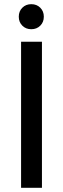

<svg xmlns="http://www.w3.org/2000/svg" viewBox="-20 -900 300 920"><path d="M70 0ZM81 -700H181V0H81ZM190 -820Q190 -794 173 -777Q156 -760 130 -760Q104 -760 87 -777Q70 -794 70 -820Q70 -846 87 -863Q104 -880 130 -880Q156 -880 173 -863Q190 -846 190 -820Z"/></svg>

Font: Scada
Style: Regular
Weight: 400
Designer: Jovanny Lemonad
Foundry: Jovanny Lemonad
Version: Version 3.005; ttfautohint (v0.91) -l 8 -r 50 -G 200 -x 0 -w